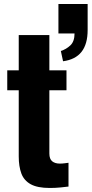

<svg xmlns="http://www.w3.org/2000/svg" viewBox="-20 -927 455 953"><path d="M227 6Q166 6 132.5 -12.5Q99 -31 86 -66Q73 -101 73 -151V-479H16V-578H73V-753H225V-578H310V-479H225V-165Q225 -138 239 -126.5Q253 -115 277 -115Q289 -115 300 -116.5Q311 -118 320 -119V-1Q305 1 279.5 3.5Q254 6 227 6ZM293 -623 282 -674Q308 -682 329 -701.5Q350 -721 350 -761H270V-907H415V-778Q415 -708 384.5 -669.5Q354 -631 293 -623Z"/></svg>

Font: Oswald SemiBold
Style: Regular
Weight: 600
Designer: Vernon Adams
Foundry: Vernon Adams
Version: Version 4.103;gftools[0.9.33.dev8+g029e19f]